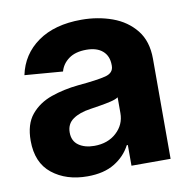

<svg xmlns="http://www.w3.org/2000/svg" viewBox="-68 -620 687 696"><g transform="rotate(-10 275.5 -271.5)"><path d="M199.7 10.3Q121.6 10.3 70.1 -30.5Q18.6 -71.3 18.6 -152.3Q18.6 -213.4 47.4 -248Q76.2 -282.7 122.8 -299.1Q169.4 -315.4 223.6 -320.8Q294.4 -327.1 325 -335Q355.5 -342.8 355.5 -369.1V-371.6Q355.5 -405.3 334.2 -423.8Q313 -442.4 274.4 -442.4Q233.9 -442.4 209.5 -424.6Q185.1 -406.7 177.7 -379.4L37.6 -390.6Q53.2 -465.3 115 -509Q176.8 -552.7 275.4 -552.7Q335.9 -552.7 388.7 -533.7Q441.4 -514.6 474.1 -473.9Q506.8 -433.1 506.8 -368.2V0H362.8V-76.2H358.9Q338.9 -37.6 299.6 -13.7Q260.3 10.3 199.7 10.3ZM243.2 -94.2Q293 -94.2 324.7 -123.3Q356.4 -152.3 356.4 -194.8V-252.9Q347.2 -246.6 328.6 -242.2Q310.1 -237.8 289.1 -234.4Q268.1 -231 252 -228.5Q211.4 -222.7 187.3 -205.8Q163.1 -189 163.1 -157.2Q163.1 -126 185.5 -110.1Q208 -94.2 243.2 -94.2Z"/></g></svg>

Font: Inter Tight
Style: Bold
Weight: 700
Designer: Rasmus Andersson
Foundry: rsms
Version: Version 3.004; ttfautohint (v1.8.4.7-5d5b)